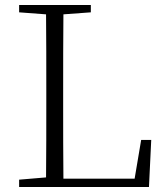

<svg xmlns="http://www.w3.org/2000/svg" viewBox="-20 -743 658 763"><path d="M56 -694 163 -686C164 -589 164 -489 164 -390V-330C164 -234 164 -135 163 -38L56 -29V0H572L581 -187H541L515 -33H232C231 -132 231 -230 231 -313V-369C231 -487 231 -588 232 -686L341 -694V-723H56Z"/></svg>

Font: Noto Serif CJK SC ExtraLight
Style: Regular
Weight: 200
Designer: Ryoko NISHIZUKA 西塚涼子 (kana & ideographs); Frank Grießhammer (Latin, Greek & Cyrillic); Wenlong ZHANG 张文龙 (bopomofo); San
Foundry: Adobe
Version: Version 2.001;hotconv 1.1.0;makeotfexe 2.6.0